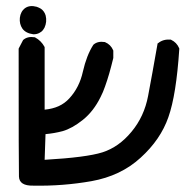

<svg xmlns="http://www.w3.org/2000/svg" viewBox="-20 -490 606 628"><path d="M88.9 117.2Q43 118.2 42 87.4Q41 62.5 41 -329.1V-330.6L41.5 -332L55.2 -358.4L55.7 -359.4L56.6 -359.9Q70.3 -371.6 92.8 -368.2H93.8L94.7 -367.7Q114.7 -356.9 125.5 -336.9L126 -335.4V-334V-131.3Q151.9 -133.8 171.9 -142.8Q191.9 -151.9 207 -168.5Q239.7 -204.1 251 -255.4Q263.2 -309.1 285.2 -343.3L285.6 -343.8L286.1 -344.2Q299.8 -356 322.3 -352.5H322.8L323.7 -352.1Q342.3 -344.2 350.1 -325.7L350.6 -324.2V-323.2V-301.8V-301.3V-300.3Q347.2 -286.6 344 -274.2Q340.8 -261.7 337.4 -250Q334 -238.3 330.6 -227.8Q327.1 -217.3 323.7 -207.5Q320.3 -197.8 316.7 -189.2Q313 -180.7 309.1 -172.9Q286.1 -126 251 -97.9Q215.8 -69.8 184.6 -61Q156.7 -53.7 128.9 -51.3L126 32.7Q262.2 24.9 314.9 8.3Q368.7 -8.8 410.2 -59.1Q451.7 -108.9 464.4 -176.3Q477.5 -245.1 495.1 -345.7L495.6 -348.1L497.6 -349.1Q513.7 -362.3 537.6 -360.4H538.6L539.6 -359.9Q558.1 -351.1 565.9 -332.5L566.4 -331.1V-329.6Q556.6 -179.7 530.8 -106.9Q518.1 -70.3 495.4 -37.1Q472.7 -3.9 439.9 25.9Q375 85.4 279.3 102.5Q185.1 119.1 88.9 117.2ZM88.9 -377.9Q64 -381.3 53.2 -396.5Q43 -411.6 44.9 -431.6Q47.4 -452.6 62 -463.4Q77.1 -474.1 100.1 -467.8Q104 -466.3 107.4 -464.8Q110.8 -463.4 113.8 -461.4Q116.7 -459.5 119.1 -457Q121.6 -454.6 123.5 -451.7Q125.5 -448.7 127 -445.6Q128.4 -442.4 129.4 -439Q134.3 -418.5 125.5 -399.4Q123.5 -395.5 120.8 -392.1Q118.2 -388.7 115 -386.2Q111.8 -383.8 107.9 -381.8Q104 -379.9 99.6 -378.9Q95.2 -377.9 90.3 -377.9H89.4Z"/></svg>

Font: NaikaiFont
Style: SemiBold
Weight: 600
Version: Version 1.89